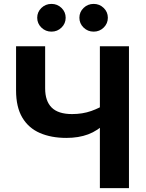

<svg xmlns="http://www.w3.org/2000/svg" viewBox="-20 -965 747 985"><path d="M320.3 -257.5Q243 -257.5 184.9 -282.6Q126.8 -307.7 94.6 -361.5Q62.4 -415.4 62.4 -501.3V-727.5H211.6V-512Q211.6 -446.4 245.2 -413.1Q278.9 -379.8 349.7 -379.8Q403.4 -379.8 447.9 -395.5Q492.4 -411.2 525.2 -434V-336.9Q481 -293.9 432.1 -275.7Q383.3 -257.5 320.3 -257.5ZM492.4 0V-727.5H641.6V0ZM460.4 -802.7Q430.2 -802.7 408.7 -823.6Q387.3 -844.6 387.3 -873.9Q387.3 -903.5 408.7 -924.2Q430.2 -945 460.4 -945Q490.7 -945 512 -924.2Q533.3 -903.5 533.3 -874Q533.3 -844.5 512 -823.6Q490.7 -802.7 460.4 -802.7ZM244 -802.7Q213.8 -802.7 192.3 -823.6Q170.9 -844.6 170.9 -873.9Q170.9 -903.5 192.3 -924.2Q213.8 -945 244 -945Q274.3 -945 295.6 -924.2Q316.9 -903.5 316.9 -874Q316.9 -844.5 295.6 -823.6Q274.3 -802.7 244 -802.7Z"/></svg>

Font: Inter Variable LoSnoCo
Style: Regular
Weight: 400
Designer: Rasmus Andersson
Foundry: rsms
Version: Version 4.000;git-a52131595; featfreeze: case,dlig,ss01,ss02